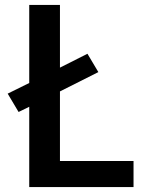

<svg xmlns="http://www.w3.org/2000/svg" viewBox="-20 -755 616 775"><path d="M98 0H519V-105H222V-386L377 -464L333 -538L222 -482V-735H98V-420L11 -377L55 -303L98 -324Z"/></svg>

Font: Iosevka Sparkle
Style: Bold
Weight: 700
Designer: Belleve Invis
Foundry: Belleve Invis
Version: Version 4.5.0; ttfautohint (v1.8.3)